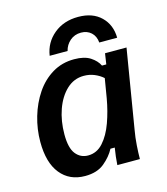

<svg xmlns="http://www.w3.org/2000/svg" viewBox="-106 -771 750 863"><g transform="rotate(-15 269.0 -339.5)"><path d="M184.2 10Q111.7 10 70 -41.7Q28.3 -93.3 28.3 -190Q28.3 -249.2 45 -306.2Q61.7 -363.3 92.9 -409.6Q124.2 -455.8 169.2 -482.9Q214.2 -510 270.8 -510Q318.3 -510 345.8 -492.1Q373.3 -474.2 385 -450H405L412.5 -500H512.5L451.7 -132.5Q445.8 -100 443.3 -63.3Q440.8 -26.7 440.8 0H335.8Q336.7 -16.7 339.2 -38.3Q341.7 -60 345 -79.2H325Q307.5 -45.8 273.8 -17.9Q240 10 184.2 10ZM220.8 -75.8Q261.7 -75.8 290.8 -108.3Q320 -140.8 338.8 -192.9Q357.5 -245 367.5 -302.5L382.5 -392.5Q365.8 -407.5 342.9 -417.1Q320 -426.7 293.3 -426.7Q247.5 -426.7 213.3 -394.6Q179.2 -362.5 160.4 -309.6Q141.7 -256.7 141.7 -194.2Q141.7 -130.8 163.8 -103.3Q185.8 -75.8 220.8 -75.8ZM169.2 -553.3Q178.3 -613.3 224.2 -651.2Q270 -689.2 337.5 -689.2Q405 -689.2 443.8 -651.2Q482.5 -613.3 483.3 -553.3H400Q397.5 -583.3 378.8 -600.4Q360 -617.5 331.7 -617.5Q301.7 -617.5 280.4 -599.2Q259.2 -580.8 252.5 -553.3Z"/></g></svg>

Font: Familjen Grotesk GF Medium
Style: Italic
Weight: 500
Designer: Anders Wikstroem, Jonas Baeckman, Matilda Gysing, Kristian Moeller
Foundry: Familjen STHML AB
Version: Version 2.000; Beta; Release 4; Build 6